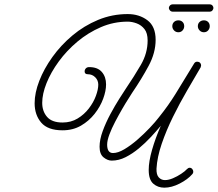

<svg xmlns="http://www.w3.org/2000/svg" viewBox="-20 -698 1006 887"><path d="M739 169Q709 169 688 150.5Q667 132 667 87Q667 48 682.5 -6Q698 -60 723 -117Q703 -93 677 -65Q651 -37 621.5 -12.5Q592 12 560.5 28Q529 44 496 44Q477 44 458.5 29Q440 14 440 -20Q440 -53 454.5 -92.5Q469 -132 490 -171Q511 -210 531 -241.5Q551 -273 561 -288Q599 -344 630.5 -398Q662 -452 662 -511Q662 -545 647.5 -563.5Q633 -582 611.5 -590Q590 -598 570 -598Q505 -598 446 -572.5Q387 -547 337.5 -505.5Q288 -464 251.5 -414Q215 -364 195 -314Q175 -264 175 -223Q175 -184 197.5 -158Q220 -132 269 -132Q308 -132 338.5 -150.5Q369 -169 390.5 -197Q412 -225 423 -255Q434 -285 434 -307Q434 -327 420 -341Q406 -355 386 -355Q371 -355 371 -368Q371 -376 376.5 -382Q382 -388 392 -388Q431 -388 450.5 -365.5Q470 -343 470 -308Q470 -278 456.5 -241.5Q443 -205 417 -172Q391 -139 354 -117.5Q317 -96 269 -96Q201 -96 170.5 -131.5Q140 -167 140 -221Q140 -269 161.5 -324.5Q183 -380 222 -434.5Q261 -489 314.5 -534Q368 -579 433 -606Q498 -633 570 -633Q623 -633 661 -604.5Q699 -576 699 -514Q699 -454 666.5 -393.5Q634 -333 591 -270Q587 -263 574 -243Q561 -223 544.5 -194.5Q528 -166 512 -135.5Q496 -105 485.5 -77Q475 -49 475 -30Q475 9 502 9Q525 9 554.5 -8.5Q584 -26 614.5 -52.5Q645 -79 671.5 -107Q698 -135 714 -156Q738 -186 756 -211.5Q774 -237 790.5 -263.5Q807 -290 827.5 -324Q848 -358 877 -405Q882 -413 891 -413Q899 -413 904 -408Q909 -403 909 -395Q909 -393 907 -387Q879 -339 844.5 -280Q810 -221 779 -158Q748 -95 727 -33.5Q706 28 703 81Q702 109 713.5 121.5Q725 134 742 134Q759 134 779 125.5Q799 117 817 105Q835 93 844 83Q850 77 856 77Q863 77 868 82.5Q873 88 873 96Q873 102 868 107Q847 131 810 150Q773 169 739 169ZM922 -549Q910 -549 902 -557.5Q894 -566 894 -577Q894 -589 902 -596.5Q910 -604 922 -604Q934 -604 941.5 -596.5Q949 -589 949 -577Q949 -566 941.5 -557.5Q934 -549 922 -549ZM804 -549Q792 -549 784 -557.5Q776 -566 776 -577Q776 -589 784 -596.5Q792 -604 804 -604Q816 -604 823.5 -596.5Q831 -589 831 -577Q831 -566 823.5 -557.5Q816 -549 804 -549ZM779 -644Q770 -644 765 -650Q760 -656 760 -661Q760 -667 765 -672.5Q770 -678 779 -678H947Q957 -678 961.5 -672.5Q966 -667 966 -661Q966 -656 961.5 -650Q957 -644 947 -644Z"/></svg>

Font: Meow Script
Style: Regular
Weight: 400
Designer: Robert E. Leuschke
Foundry: Robert E. Leuschke
Version: Version 1.010; ttfautohint (v1.8.3)